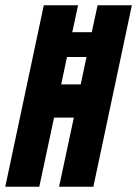

<svg xmlns="http://www.w3.org/2000/svg" viewBox="-32 -708 520 728"><path d="M-12 0 134 -688H264L242 -586H316L338 -688H468L322 0H192L248 -262H173L117 0ZM200 -388H274L296 -492H222Z"/></svg>

Font: Saira ExtraCondensed ExtraBold
Style: Italic
Weight: 800
Width: 2
Italic angle: -12°
Designer: Hector Gatti with collaboration of the Omnibus-Type team
Foundry: Omnibus-Type
Version: Version 1.101